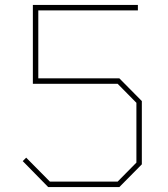

<svg xmlns="http://www.w3.org/2000/svg" viewBox="-20 -757 679 777"><path d="M175 0 72 -105 86 -119 182 -22H456L532 -99V-341L456 -418H113V-737H538V-715H135V-440H463L554 -348V-92L463 0Z"/></svg>

Font: Tomorrow Thin
Style: Regular
Weight: 250
Designer: Tony de Marco, Monica Rizzolli
Foundry: Just in Type
Version: Version 2.002